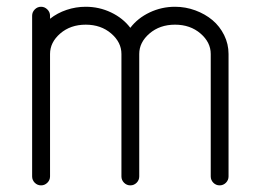

<svg xmlns="http://www.w3.org/2000/svg" viewBox="-20 -559 767 579"><path d="M615.5 -26.9V-396.2Q615.5 -431.4 584.6 -458Q553.7 -484.6 507.8 -484.6Q461.9 -484.6 430.9 -458Q399.9 -431.4 399.9 -396.2V-26.9Q399.9 -15.9 392 -7.9Q384 0 373 0Q362.1 0 354.1 -7.9Q346.2 -15.9 346.2 -26.9V-396.2Q346.2 -431.4 315.3 -458Q284.4 -484.6 238.5 -484.6Q192.6 -484.6 161.7 -458Q130.9 -431.4 130.9 -396.2V-26.9Q130.9 -15.9 122.8 -7.9Q114.7 0 103.8 0Q92.8 0 84.8 -7.9Q76.9 -15.9 76.9 -26.9V-511.5Q76.9 -522.5 84.8 -530.5Q92.8 -538.6 103.8 -538.6Q114.7 -538.6 122.8 -530.5Q130.9 -522.5 130.9 -511.5V-502.4Q152.8 -519.8 180.8 -529.2Q208.7 -538.6 238.5 -538.6Q279.1 -538.6 314.9 -521.5Q350.8 -504.4 373 -475.1Q395.3 -504.4 431.3 -521.5Q467.3 -538.6 507.8 -538.6Q539.6 -538.6 569.1 -527.7Q598.6 -516.8 620.7 -498.3Q642.8 -479.7 656 -453Q669.2 -426.3 669.2 -396.2V-26.9Q669.2 -15.9 661.3 -7.9Q653.3 0 642.3 0Q631.3 0 623.4 -7.9Q615.5 -15.9 615.5 -26.9Z"/></svg>

Font: Tecnico
Style: Fino
Weight: 400
Version: Version 1.3